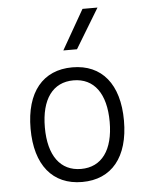

<svg xmlns="http://www.w3.org/2000/svg" viewBox="-56 -841 697 896"><g transform="rotate(-5 293.0 -392.5)"><path d="M293 9.8C431.2 9.8 511.7 -87.9 511.7 -258.8C511.7 -429.7 431.2 -527.3 293 -527.3C154.8 -527.3 74.2 -429.7 74.2 -258.8C74.2 -87.9 154.8 9.8 293 9.8ZM293 -51.3C196.3 -51.3 141.1 -126.5 141.1 -258.8C141.1 -391.1 196.3 -466.3 293 -466.3C389.6 -466.3 444.8 -391.1 444.8 -258.8C444.8 -126.5 389.6 -51.3 293 -51.3ZM258.3 -609.4H322.3L434.6 -794.9H364.3Z"/></g></svg>

Font: Cascadia Code Light
Style: Regular
Weight: 300
Monospace: yes
Designer: Aaron Bell
Foundry: Saja Typeworks
Version: Version 2404.023